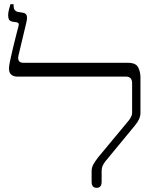

<svg xmlns="http://www.w3.org/2000/svg" viewBox="-20 -893 746 920"><path d="M443 7Q419 7 419 -22V-72Q419 -90 427.5 -105.5Q436 -121 451 -140L598 -317Q613 -337 613 -352V-494Q613 -526 583 -526H62Q46 -526 34.5 -535Q23 -544 23 -565Q23 -577 29 -605Q35 -633 43 -666.5Q51 -700 58.5 -728.5Q66 -757 69 -769Q73 -783 61 -786L40 -789Q27 -792 23 -799.5Q19 -807 19 -820Q19 -833 23.5 -849.5Q28 -866 30 -873H45V-866Q45 -840 66 -836L90 -832Q104 -830 108 -818.5Q112 -807 105 -780L69 -629Q60 -592 93 -592H593Q632 -592 642.5 -569.5Q653 -547 653 -523V-351Q653 -323 626 -291L485 -120Q476 -108 471.5 -98Q467 -88 467 -73V-22Q467 7 443 7Z"/></svg>

Font: Noto Serif Hebrew SemiCondensed Light
Style: Regular
Weight: 300
Width: 4
Designer: Monotype Design Team
Foundry: Monotype Imaging Inc.
Version: Version 2.004; ttfautohint (v1.8.4.7-5d5b)